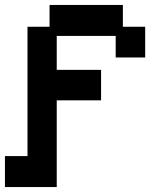

<svg xmlns="http://www.w3.org/2000/svg" viewBox="-52 -656 669 775"><path d="M-32 99V-26H59V-548H148V-636H444V-548H534V-424H415V-511H177V-374H356V-251H177V99Z"/></svg>

Font: Pixelify Sans SemiBold
Style: Regular
Weight: 600
Designer: Stefie Justprince
Foundry: Typecalism Foundryline
Version: Version 1.000